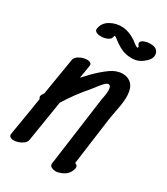

<svg xmlns="http://www.w3.org/2000/svg" viewBox="-217 -981 945 1086"><g transform="rotate(30 255.5 -438.0)"><path d="M469 -554Q469 -528 464 -496.5Q459 -465 453 -437L446 -397L404 -86Q424 -81 421 -61Q410 -6 343 9L333 10Q316 10 303 3Q290 -4 292 -19Q334 -323 354 -475Q355 -479 358.5 -498Q362 -517 362 -534Q362 -566 345 -567Q332 -569 302.5 -531.5Q273 -494 270 -490Q210 -422 158 -338Q134 -192 120 -102L115 -70Q112 -51 87 -37Q62 -23 38 -23Q23 -23 14.5 -29.5Q6 -36 8 -49Q34 -202 49 -299Q43 -305 43 -313Q43 -318 46 -324Q49 -329 51.5 -333Q54 -337 56 -340L96 -582Q99 -600 123 -613Q147 -626 171 -626Q186 -626 194 -620Q202 -614 200 -602Q195 -569 186 -517L228 -562Q270 -604 308 -631Q346 -658 385 -658Q410 -658 429 -647Q469 -625 469 -554ZM382 -759Q352 -759 322 -770Q306 -776 276 -796Q260 -809 248 -817Q236 -825 235 -814Q234 -798 214.5 -788.5Q195 -779 172 -779Q153 -779 141 -785.5Q129 -792 130 -803Q135 -845 173 -867Q211 -889 256 -886Q296 -883 341 -854Q346 -850 357.5 -841Q369 -832 378 -828L384 -827Q386 -831 386 -833Q386 -839 381 -842Q376 -849 376 -854Q376 -867 394.5 -875Q413 -883 436 -883Q468 -883 479 -869Q491 -856 491 -840Q491 -816 466.5 -793.5Q442 -771 416 -763Q401 -759 382 -759Z"/></g></svg>

Font: Sedgwick Ave
Style: Regular
Weight: 400
Designer: Kevin Burke, Pedro Vergani
Foundry: Google, Inc.
Version: Version 1.000